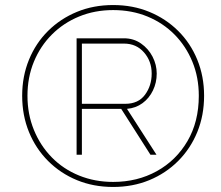

<svg xmlns="http://www.w3.org/2000/svg" viewBox="-20 -735 876 762"><path d="M429 7Q351 7 285.5 -20Q220 -47 171 -96Q122 -145 95 -211Q68 -277 68 -355Q68 -432 95 -498Q122 -564 171 -612.5Q220 -661 285.5 -688Q351 -715 429 -715Q507 -715 572.5 -688Q638 -661 687 -612.5Q736 -564 763 -498Q790 -432 790 -355Q790 -277 763 -211Q736 -145 687 -96Q638 -47 572.5 -20Q507 7 429 7ZM429 -13Q525 -13 602 -55.5Q679 -98 724 -175Q769 -252 769 -355Q769 -428 743.5 -490Q718 -552 672.5 -598Q627 -644 565 -669.5Q503 -695 429 -695Q356 -695 294 -669.5Q232 -644 186 -598Q140 -552 114.5 -490Q89 -428 89 -355Q89 -282 114.5 -219.5Q140 -157 185.5 -110.5Q231 -64 293.5 -38.5Q356 -13 429 -13ZM284 -583H472Q510 -583 539.5 -562.5Q569 -542 585.5 -510Q602 -478 602 -443Q602 -407 587 -376Q572 -345 545.5 -325.5Q519 -306 484 -303L601 -121H577L461 -303H305V-121H284ZM477 -323Q529 -323 555.5 -359Q582 -395 582 -443Q582 -492 551.5 -527Q521 -562 472 -562H305V-323Z"/></svg>

Font: Raleway Thin
Style: Italic
Weight: 100
Italic angle: -12°
Designer: Matt McInerney, Pablo Impallari, Rodrigo Fuenzalida
Foundry: Matt McInerney, Pablo Impallari, Rodrigo Fuenzalida
Version: Version 4.026